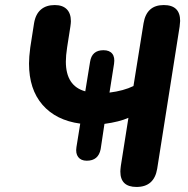

<svg xmlns="http://www.w3.org/2000/svg" viewBox="-20 -733 744 761"><path d="M457 -53Q457 -60 459 -76L489 -266Q453 -250 394 -242L379 -142Q370 -96 324 -96Q301 -96 290 -110.5Q279 -125 283 -150L298 -243Q202 -256 148.5 -317.5Q95 -379 95 -481Q95 -507 100 -545L115 -641Q121 -677 142 -695Q163 -713 197 -713Q228 -713 244.5 -696.5Q261 -680 261 -649Q261 -642 259 -628L246 -545Q241 -512 241 -489Q241 -392 318 -371L337 -488Q344 -534 390 -534Q414 -534 425 -520Q436 -506 432 -480L414 -366Q470 -373 509 -392L549 -641Q561 -713 629 -713Q694 -713 694 -650Q694 -644 692 -628L603 -64Q591 8 521 8Q457 8 457 -53Z"/></svg>

Font: SN Pro Bold
Style: Bold Italic
Weight: 700
Italic angle: -9°
Designer: Tobias Whetton
Foundry: Supernotes
Version: Version 1.003